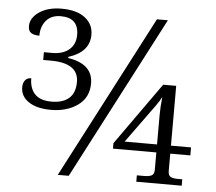

<svg xmlns="http://www.w3.org/2000/svg" viewBox="-52 -781 943 838"><g transform="rotate(5 420.0 -362.0)"><path d="M43 -367Q43 -387 52.5 -398.5Q62 -410 79 -410Q79 -366 102.5 -341Q126 -316 176 -316Q225 -316 252 -339.5Q279 -363 279 -411Q279 -494 157 -494H124V-528H160Q208 -528 235 -551.5Q262 -575 262 -616Q262 -691 184 -691Q143 -691 120.5 -665Q98 -639 98 -598Q74 -598 61.5 -606.5Q49 -615 49 -636Q49 -672 87 -698Q125 -724 185 -724Q251 -724 287.5 -696Q324 -668 324 -622Q324 -546 232 -517V-512Q341 -495 341 -410Q341 -348 293.5 -314Q246 -280 176 -280Q114 -280 78.5 -304Q43 -328 43 -367ZM603 -714H651L279 0H231ZM575 -28H607Q629 -28 640 -34Q651 -40 651 -59V-135H461V-159L655 -432H712V-170H800V-135H712V-59Q712 -40 722.5 -34Q733 -28 754 -28H774V0H575ZM651 -170V-297Q651 -336 656 -378Q646 -359 630 -337L509 -170Z"/></g></svg>

Font: Noto Serif Light
Style: Regular
Weight: 300
Designer: Monotype Design Team
Foundry: Monotype Imaging Inc.
Version: Version 1.001